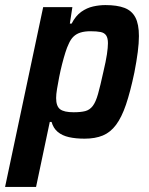

<svg xmlns="http://www.w3.org/2000/svg" viewBox="-51 -538 588 756"><path d="M-31 198 119 -510H234L224 -445H231Q247 -476 269 -491.5Q291 -507 315.5 -512.5Q340 -518 364 -518Q410 -518 439 -507Q468 -496 482 -469.5Q496 -443 496 -396Q496 -369 491.5 -333.5Q487 -298 478 -252Q462 -176 445 -126Q428 -76 406 -46.5Q384 -17 354 -4.5Q324 8 282 8Q247 8 220.5 2Q194 -4 176.5 -18.5Q159 -33 152 -58H145L91 198ZM239 -96Q267 -96 284.5 -100.5Q302 -105 314 -120.5Q326 -136 335 -168Q344 -200 356 -255Q366 -297 370 -324Q374 -351 374 -368Q374 -388 367 -398.5Q360 -409 345 -412Q330 -415 305 -415Q283 -415 266.5 -410Q250 -405 238.5 -394Q227 -383 219 -364Q213 -352 206.5 -331.5Q200 -311 193.5 -285.5Q187 -260 182 -234.5Q177 -209 173.5 -187.5Q170 -166 170 -152Q170 -120 185.5 -108Q201 -96 239 -96Z"/></svg>

Font: Saira SemiCondensed SemiBold
Style: Italic
Weight: 600
Width: 4
Italic angle: -12°
Designer: Hector Gatti with collaboration of the Omnibus-Type team
Foundry: Omnibus-Type
Version: Version 1.101